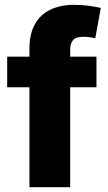

<svg xmlns="http://www.w3.org/2000/svg" viewBox="-20 -776 447 796"><path d="M379.9 -541V-414.1H9.8V-541ZM102.1 0V-574.7Q102.1 -635.7 124.8 -676Q147.5 -716.3 189.2 -736.1Q231 -755.9 286.6 -755.9Q321.8 -755.9 352.8 -751.2Q383.8 -746.6 397.9 -743.2L375 -617.7Q365.7 -619.6 352.1 -621.6Q338.4 -623.5 325.7 -623.5Q294.9 -623.5 283 -609.9Q271 -596.2 271 -570.8V0Z"/></svg>

Font: Inter 17pt ExtraBold
Style: Regular
Weight: 800
Version: Version 4.001;git-66647c0bb